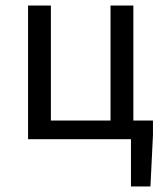

<svg xmlns="http://www.w3.org/2000/svg" viewBox="-20 -506 595 698"><path d="M456.1 171.9V0H82V-485.8H165V-67.9H381.8V-485.8H464.8V-67.9H536.1V-15.1L526.9 171.9Z"/></svg>

Font: Source Sans Pro
Style: Regular
Weight: 400
Designer: Paul D. Hunt
Foundry: Adobe Systems Incorporated
Version: Version 3.006;hotconv 1.0.111;makeotfexe 2.5.65597